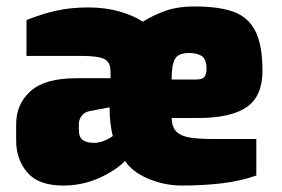

<svg xmlns="http://www.w3.org/2000/svg" viewBox="-20 -568 872 594"><path d="M30 -133V-184Q30 -246 74.5 -286Q119 -326 216 -326H322V-347Q322 -376 302.5 -385.5Q283 -395 232 -395H62V-506Q112 -526 156.5 -535.5Q201 -545 253 -545Q306 -545 349.5 -532.5Q393 -520 422 -501Q458 -523 494.5 -535.5Q531 -548 581 -548Q659 -548 704 -531Q749 -514 770.5 -471Q792 -428 792 -349Q792 -270 743 -236.5Q694 -203 594 -203H511Q512 -174 526 -160.5Q540 -147 567 -142.5Q594 -138 642 -138H773V-25Q724 -8 667.5 -1Q611 6 542 6Q489 6 439 -15Q389 -36 367 -70Q336 -39 285 -16.5Q234 6 175 6Q99 6 64.5 -34.5Q30 -75 30 -133ZM588 -322Q607 -322 613 -331Q619 -340 619 -354Q619 -384 605 -394Q591 -404 565 -404Q532 -404 521.5 -386Q511 -368 511 -322ZM329 -147Q325 -161 322 -185.5Q319 -210 319 -236L256 -224Q241 -221 232.5 -209.5Q224 -198 224 -185V-166Q224 -143 236.5 -134.5Q249 -126 271 -126Q298 -126 329 -147Z"/></svg>

Font: Exo Black
Style: Regular
Weight: 900
Designer: Natanael Gama
Foundry: Natanael Gama
Version: Version 1.500; ttfautohint (v1.6)